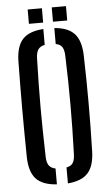

<svg xmlns="http://www.w3.org/2000/svg" viewBox="-61 -954 569 1001"><g transform="rotate(-5 223.5 -454.0)"><path d="M195.5 6.5Q120 1.5 86.5 -35.2Q53 -72 51.5 -149.5Q50.5 -220.5 50 -282Q49.5 -343.5 49.5 -401.8Q49.5 -460 50 -520.8Q50.5 -581.5 51.5 -650.5Q53 -728 86.5 -764.8Q120 -801.5 195.5 -806.5V-723.5Q171 -718.5 160.5 -702.5Q150 -686.5 149.5 -654.5Q147.5 -584.5 146.5 -523Q145.5 -461.5 145.5 -402.5Q145.5 -343.5 146.5 -281Q147.5 -218.5 149.5 -145.5Q150 -113 160.5 -97.2Q171 -81.5 195.5 -76.5ZM253 6.5V-77Q277.5 -81.5 287.2 -97.5Q297 -113.5 297.5 -145.5Q300 -217 301 -279Q302 -341 302 -399.8Q302 -458.5 301 -520.8Q300 -583 297.5 -654.5Q297 -686.5 287.2 -702.5Q277.5 -718.5 253 -723V-806.5Q325.5 -801 358.5 -764Q391.5 -727 393.5 -650.5Q395.5 -581.5 396.2 -520.8Q397 -460 397 -401.5Q397 -343 396.2 -281.8Q395.5 -220.5 393.5 -149.5Q391.5 -72.5 358.5 -36Q325.5 0.5 253 6.5ZM249 -840V-915H323.5V-840ZM123 -840V-915H197.5V-840Z"/></g></svg>

Font: Big Shoulders Stencil Text Thin SemiBold
Style: Regular
Weight: 600
Version: Version 2.001